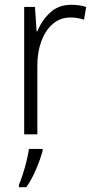

<svg xmlns="http://www.w3.org/2000/svg" viewBox="-20 -561 393 802"><path d="M278 -541Q312 -541 340 -532L331 -479Q318 -483 304 -485.5Q290 -488 275 -488Q232 -488 201 -461.5Q170 -435 153 -389.5Q136 -344 136 -287V0H81V-532H126L133 -430H136Q154 -475 189 -508Q224 -541 278 -541ZM158 69Q149 103 131 145.5Q113 188 90 221H59V211Q66 195 75 167.5Q84 140 91 111Q98 82 101 61H158Z"/></svg>

Font: Noto Sans Kannada SemiCondensed Light
Style: Regular
Weight: 300
Width: 4
Designer: Jelle Bosma - Monotype Design Team
Foundry: Monotype Imaging Inc.
Version: Version 2.005; ttfautohint (v1.8.4.7-5d5b)